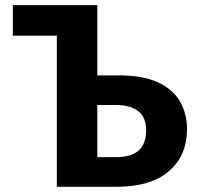

<svg xmlns="http://www.w3.org/2000/svg" viewBox="-20 -717 777 737"><path d="M427.2 0H198.2V-580.1H29.3V-697.3H353.5V-427.7H436.5Q528.8 -427.7 586.4 -400.9Q644 -374 670.9 -327.4Q697.8 -280.8 697.8 -221.2Q697.8 -119.6 628.2 -59.8Q558.6 0 427.2 0ZM353.5 -113.8H426.3Q541 -113.8 541 -216.3Q541 -267.6 510 -290.8Q479 -314 424.3 -314H353.5Z"/></svg>

Font: Lunasima
Style: Bold
Weight: 700
Designer: The DocRepair Project, Monotype Design Team
Foundry: Google
Version: Version 2.009